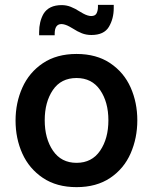

<svg xmlns="http://www.w3.org/2000/svg" viewBox="-20 -762 630 790"><path d="M44 -266Q44 -339 72 -401.5Q100 -464 156.5 -502Q213 -540 295 -540Q377 -540 433.5 -502Q490 -464 517.5 -402Q545 -340 545 -267Q545 -194 517.5 -131Q490 -68 433.5 -30Q377 8 295 8Q213 8 156.5 -30Q100 -68 72 -130Q44 -192 44 -266ZM198 -142Q232 -92 295 -92Q358 -92 392 -142Q426 -192 426 -267Q426 -342 392 -391.5Q358 -441 295 -441Q231 -441 197.5 -391.5Q164 -342 164 -267Q164 -192 198 -142ZM159 -705Q181 -741 234 -741Q253 -741 271 -734Q289 -727 309 -714Q312 -712 322 -706.5Q332 -701 340.5 -698.5Q349 -696 355 -696Q372 -696 377.5 -707.5Q383 -719 383 -733Q383 -737 383 -742H448Q448 -736 448 -729Q448 -685 428 -651.5Q408 -618 356 -618Q335 -618 317 -625Q299 -632 279 -645Q276 -647 266 -652.5Q256 -658 247.5 -660.5Q239 -663 233 -663Q205 -663 205 -623Q205 -620 205 -617H141Q141 -623 141 -630Q141 -673 159 -705Z"/></svg>

Font: Lopes Sans SemiBold
Style: Regular
Weight: 600
Designer: Gabriel Lam, Diego Maldonado
Foundry: TypeRant, Foresti Design
Version: Version 4.000